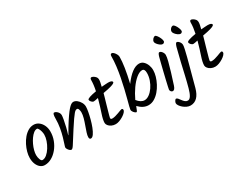

<svg xmlns="http://www.w3.org/2000/svg" viewBox="-100 -1426 2986 2345"><g transform="rotate(-30 1393.5 -253.0)"><path d="M155 5Q121 5 94 -16.5Q67 -38 51.5 -75.5Q36 -113 36 -162Q36 -201 48 -245.5Q60 -290 82 -333.5Q104 -377 134 -412.5Q164 -448 200.5 -469.5Q237 -491 278 -491Q317 -491 348.5 -468Q380 -445 398.5 -405.5Q417 -366 417 -318Q417 -254 395 -196Q373 -138 335.5 -92.5Q298 -47 251.5 -21Q205 5 155 5ZM160 -63Q191 -63 221.5 -88.5Q252 -114 277.5 -154.5Q303 -195 318 -239.5Q333 -284 333 -321Q333 -344 326.5 -368.5Q320 -393 310 -410.5Q300 -428 290 -428Q266 -428 242 -409Q218 -390 196 -359Q174 -328 157 -291.5Q140 -255 130.5 -219Q121 -183 121 -154Q121 -122 132 -92.5Q143 -63 160 -63Z M529 5Q519 5 506.5 -5.5Q494 -16 485 -31Q476 -46 476 -57Q476 -64 487 -96.5Q498 -129 513 -180Q528 -231 539 -293.5Q550 -356 550 -422Q550 -495 571 -495Q586 -495 601 -484Q616 -473 626.5 -456.5Q637 -440 637 -422Q637 -404 629.5 -361Q622 -318 609.5 -266.5Q597 -215 582 -169H585Q637 -260 675.5 -319Q714 -378 741 -413Q768 -448 786.5 -464.5Q805 -481 817 -486Q829 -491 838 -491Q864 -491 888.5 -471.5Q913 -452 929 -423Q945 -394 945 -363Q945 -338 937 -293.5Q929 -249 915.5 -198Q902 -147 884 -100.5Q866 -54 845.5 -24.5Q825 5 804 5Q782 5 782 -25Q782 -49 794 -86.5Q806 -124 822 -167.5Q838 -211 850 -254Q862 -297 862 -332Q862 -350 855.5 -371.5Q849 -393 834 -393Q825 -393 815 -388Q805 -383 789 -364.5Q773 -346 746 -307.5Q719 -269 676 -202Q633 -135 568 -32Q555 -12 545.5 -3.5Q536 5 529 5Z M1155 5Q1123 5 1097 -7.5Q1071 -20 1056.5 -39Q1042 -58 1042 -76Q1042 -120 1067.5 -195Q1093 -270 1124 -381Q1101 -376 1085 -373Q1069 -370 1061 -370Q1045 -370 1029.5 -386.5Q1014 -403 1014 -418Q1014 -442 1144 -464Q1162 -547 1162 -611Q1162 -641 1182 -641Q1190 -641 1205.5 -633Q1221 -625 1235 -609Q1249 -593 1249 -568Q1249 -552 1244.5 -529.5Q1240 -507 1232 -476Q1261 -478 1283.5 -480Q1306 -482 1323 -482Q1383 -482 1383 -455Q1383 -450 1371.5 -441.5Q1360 -433 1324 -422.5Q1288 -412 1214 -399Q1210 -383 1200 -349Q1190 -315 1178 -273.5Q1166 -232 1155 -193Q1144 -154 1136.5 -127Q1129 -100 1129 -95Q1129 -76 1151 -76Q1172 -76 1196 -82.5Q1220 -89 1243 -97.5Q1266 -106 1282.5 -112.5Q1299 -119 1304 -119Q1322 -119 1322 -100Q1322 -85 1305.5 -67Q1289 -49 1262.5 -32.5Q1236 -16 1207.5 -5.5Q1179 5 1155 5Z M1447 5Q1438 5 1425.5 -5.5Q1413 -16 1404 -30.5Q1395 -45 1395 -57Q1395 -65 1404 -100.5Q1413 -136 1427.5 -190.5Q1442 -245 1458 -312.5Q1474 -380 1488.5 -454Q1503 -528 1512 -601.5Q1521 -675 1521 -741Q1521 -771 1543 -771Q1554 -771 1568.5 -757Q1583 -743 1594 -723Q1605 -703 1605 -684Q1605 -561 1551 -333Q1670 -494 1767 -494Q1803 -494 1828 -470Q1853 -446 1866.5 -410Q1880 -374 1879 -337Q1879 -299 1866 -253.5Q1853 -208 1829 -162Q1805 -116 1772.5 -78.5Q1740 -41 1701 -18Q1662 5 1618 5Q1545 5 1480 -63Q1456 5 1447 5ZM1606 -72Q1639 -72 1672.5 -96Q1706 -120 1734 -160Q1762 -200 1779 -249Q1796 -298 1796 -347Q1796 -406 1760 -406Q1722 -406 1676 -368.5Q1630 -331 1586 -269Q1542 -207 1507 -132Q1554 -72 1606 -72Z M2140 -555Q2124 -555 2104.5 -569Q2085 -583 2071 -601.5Q2057 -620 2057 -633Q2057 -653 2073 -671Q2089 -689 2106 -689Q2116 -689 2131 -669.5Q2146 -650 2157 -624.5Q2168 -599 2168 -581Q2168 -571 2159 -563Q2150 -555 2140 -555ZM1960 4Q1946 4 1936 -7.5Q1926 -19 1926 -34Q1926 -38 1933.5 -72Q1941 -106 1952.5 -155.5Q1964 -205 1977.5 -260Q1991 -315 2003 -363.5Q2015 -412 2023 -442Q2037 -491 2052 -491Q2065 -491 2077 -480Q2089 -469 2097 -453.5Q2105 -438 2105 -423Q2105 -395 2091 -339Q2077 -283 2054 -207.5Q2031 -132 2003 -46Q1986 4 1960 4Z M2392 -555Q2376 -555 2356.5 -568.5Q2337 -582 2322.5 -600.5Q2308 -619 2308 -633Q2308 -654 2323.5 -671.5Q2339 -689 2357 -689Q2369 -689 2383.5 -669.5Q2398 -650 2408.5 -624.5Q2419 -599 2419 -581Q2419 -571 2410 -563Q2401 -555 2392 -555ZM2060 265Q2035 265 2009 253Q1983 241 1962 223Q1941 205 1928 185.5Q1915 166 1915 151Q1915 137 1925.5 120Q1936 103 1945 103Q1957 103 1969 117Q1981 131 1994 149.5Q2007 168 2023.5 182Q2040 196 2061 196Q2086 196 2106 163Q2126 130 2142 71Q2164 -9 2182 -88Q2200 -167 2220 -253.5Q2240 -340 2267 -442Q2282 -491 2296 -491Q2313 -491 2331 -469.5Q2349 -448 2349 -423Q2349 -407 2340.5 -367Q2332 -327 2317.5 -271Q2303 -215 2285.5 -150.5Q2268 -86 2250 -19Q2232 48 2216 108Q2173 265 2060 265Z M2559 5Q2527 5 2501 -7.5Q2475 -20 2460.5 -39Q2446 -58 2446 -76Q2446 -120 2471.5 -195Q2497 -270 2528 -381Q2505 -376 2489 -373Q2473 -370 2465 -370Q2449 -370 2433.5 -386.5Q2418 -403 2418 -418Q2418 -442 2548 -464Q2566 -547 2566 -611Q2566 -641 2586 -641Q2594 -641 2609.5 -633Q2625 -625 2639 -609Q2653 -593 2653 -568Q2653 -552 2648.5 -529.5Q2644 -507 2636 -476Q2665 -478 2687.5 -480Q2710 -482 2727 -482Q2787 -482 2787 -455Q2787 -450 2775.5 -441.5Q2764 -433 2728 -422.5Q2692 -412 2618 -399Q2614 -383 2604 -349Q2594 -315 2582 -273.5Q2570 -232 2559 -193Q2548 -154 2540.5 -127Q2533 -100 2533 -95Q2533 -76 2555 -76Q2576 -76 2600 -82.5Q2624 -89 2647 -97.5Q2670 -106 2686.5 -112.5Q2703 -119 2708 -119Q2726 -119 2726 -100Q2726 -85 2709.5 -67Q2693 -49 2666.5 -32.5Q2640 -16 2611.5 -5.5Q2583 5 2559 5Z"/></g></svg>

Font: Solitreo
Style: Regular
Weight: 400
Designer: Nathan Gross, Bryan Kirschen, Binghamton University
Foundry: Eli Heuer
Version: Version 1.100; ttfautohint (v1.8.4.7-5d5b)